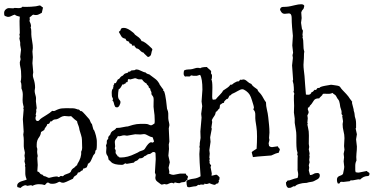

<svg xmlns="http://www.w3.org/2000/svg" viewBox="-47 -868 1791 920"><path d="M123 -302.7Q123 -288.1 133.8 -288.1Q138.7 -288.1 141.6 -292.5Q144.5 -296.9 153.8 -303.2Q163.1 -309.6 177.2 -317.9Q191.4 -326.2 203.1 -336.9Q205.1 -335.9 210 -335.9Q214.8 -335.9 219.7 -338.9Q224.6 -341.8 235.8 -345.7Q247.1 -349.6 270.5 -349.6Q293.9 -349.6 303.2 -349.1Q312.5 -348.6 319.3 -345.7Q326.2 -342.8 328.1 -343.3Q330.1 -343.8 332 -342.3Q334 -340.8 335 -339.4Q335.9 -337.9 337.9 -336.4Q339.8 -335 341.8 -335.4Q343.8 -335.9 345.2 -335Q346.7 -334 351.6 -329.1Q356.4 -324.2 361.3 -318.8Q366.2 -313.5 371.1 -307.6Q376 -301.8 379.4 -298.3Q382.8 -294.9 385.7 -286.1Q388.7 -277.3 393.6 -273.4Q395.5 -266.6 397 -260.3Q398.4 -253.9 400.4 -248L404.3 -243.2Q405.3 -240.2 408.2 -232.9Q411.1 -225.6 412.6 -218.3Q414.1 -210.9 415.5 -204.1Q417 -197.3 417 -189.5V-171.9Q417 -161.1 415 -150.4L411.1 -147.5Q409.2 -142.6 409.2 -137.7Q409.2 -132.8 400.4 -124Q395.5 -114.3 390.1 -101.1Q384.8 -87.9 374 -83Q374 -78.1 372.1 -74.7Q370.1 -71.3 369.1 -66.4Q363.3 -64.5 361.3 -62.5Q359.4 -60.5 354.5 -61.5Q350.6 -59.6 350.1 -55.2Q349.6 -50.8 346.2 -50.8Q342.8 -50.8 338.4 -45.9Q334 -41 326.2 -41Q323.2 -30.3 314.9 -26.4Q306.6 -22.5 302.7 -11.7Q263.7 7.8 255.4 7.8Q247.1 7.8 239.3 2.9Q235.4 2.9 230.5 5.9Q225.6 8.8 219.2 10.7Q212.9 12.7 202.6 12.7Q192.4 12.7 189.5 9.8Q186.5 6.8 182.1 6.8Q177.7 6.8 174.8 11.2Q171.9 15.6 167 18.6Q155.3 14.6 139.2 14.6Q123 14.6 108.4 22.5Q104.5 19.5 100.6 19.5L84 22.5L76.2 19.5Q69.3 19.5 61.5 24.4Q53.7 29.3 53.7 30.8Q53.7 32.2 50.8 32.2Q47.9 32.2 36.1 28.3L35.2 21.5Q35.2 4.9 67.4 -2.9Q76.2 -4.9 81.1 -7.8Q74.2 -23.4 74.2 -37.1V-68.4L72.3 -72.3L74.2 -79.1L70.3 -94.7L72.3 -108.4L70.3 -122.1L72.3 -135.7Q72.3 -139.6 70.8 -144Q69.3 -148.4 67.9 -157.2Q66.4 -166 66.9 -180.2Q67.4 -194.3 66.4 -208L64.5 -222.7L66.4 -237.3L62.5 -296.9L66.4 -343.8L64.5 -349.6Q66.4 -351.6 66.4 -355Q66.4 -358.4 64.9 -361.8Q63.5 -365.2 62 -376Q60.5 -386.7 62 -407.2Q63.5 -427.7 55.7 -444.3V-458Q55.7 -468.8 51.8 -476.6Q54.7 -486.3 54.7 -501L53.7 -527.3Q52.7 -538.1 50.3 -547.9Q47.9 -557.6 47.9 -569.3L51.8 -584L49.8 -595.7L53.7 -629.9L49.8 -652.3V-665L45.9 -683.6L47.9 -694.3Q47.9 -696.3 45.9 -702.1L47.9 -709Q47.9 -728.5 46.9 -748Q45.9 -767.6 47.9 -788.1Q43 -790 35.6 -791.5Q28.3 -793 24.4 -797.9Q15.6 -795.9 7.8 -791.5Q0 -787.1 -6.8 -787.1Q-13.7 -787.1 -16.6 -789.1Q-19.5 -791 -20.5 -790.5Q-21.5 -790 -24.4 -792.5Q-27.3 -794.9 -27.3 -805.7Q-27.3 -816.4 -19 -823.2Q-10.7 -830.1 -2.4 -829.1Q5.9 -828.1 16.6 -828.1L22.5 -830.1L42 -829.1Q56.6 -829.1 60.5 -835.9Q65.4 -835 69.3 -835H79.1Q100.6 -835 125 -837.9L142.6 -841.8Q147.5 -841.8 150.9 -837.9Q154.3 -834 159.2 -832L153.3 -806.6Q145.5 -802.7 139.2 -799.3Q132.8 -795.9 125.5 -795.9Q118.2 -795.9 112.3 -797.9Q107.4 -795.9 104 -792Q100.6 -788.1 95.7 -786.1Q94.7 -783.2 95.2 -780.3Q95.7 -777.3 95.7 -773.4Q95.7 -769.5 93.8 -768.6Q101.6 -752.9 101.6 -742.2V-740.2L99.6 -739.3V-738.3Q103.5 -726.6 103 -715.3Q102.5 -704.1 104 -690.9Q105.5 -677.7 107.9 -665Q110.4 -652.3 110.4 -637.7L108.4 -621.1L110.4 -593.8L108.4 -565.4L112.3 -521.5L110.4 -508.8Q110.4 -500 113.3 -492.2Q121.1 -469.7 121.1 -448.2L119.1 -433.6Q119.1 -425.8 121.1 -418.9Q123 -412.1 124.5 -405.8Q126 -399.4 125.5 -393.6Q125 -387.7 125 -382.8L128.9 -349.6Q128.9 -347.7 127.4 -345.2Q126 -342.8 126.5 -339.4Q127 -335.9 127 -333L124 -318.4Q124 -314.5 127 -314.5Q123 -308.6 123 -302.7ZM323.2 -81.1Q344.7 -114.3 341.8 -140.6Q346.7 -149.4 346.7 -159.2L345.7 -197.3Q345.7 -208 341.3 -221.2Q336.9 -234.4 334 -245.1L332 -255.9Q330.1 -263.7 326.7 -271.5Q323.2 -279.3 322.3 -287.1Q311.5 -293.9 293.9 -311.5Q282.2 -309.6 271.5 -311.5Q260.7 -313.5 252.9 -310.5Q245.1 -307.6 239.3 -303.7Q233.4 -299.8 228 -297.9Q222.7 -295.9 218.3 -295.9Q213.9 -295.9 209.5 -293.9Q205.1 -292 203.1 -288.6Q201.2 -285.2 195.3 -287.1Q192.4 -282.2 189.9 -277.8Q187.5 -273.4 179.7 -273.4Q177.7 -264.6 172.4 -259.3Q167 -253.9 165 -245.1Q161.1 -242.2 157.2 -240.2Q153.3 -238.3 149.4 -235.4Q148.4 -221.7 140.6 -210.9Q128.9 -196.3 128.9 -175.8V-164.1L131.8 -154.3L130.9 -140.6Q130.9 -134.8 133.8 -120.1Q131.8 -116.2 131.8 -108.4L133.8 -77.1L131.8 -46.9Q139.6 -44.9 143.6 -38.6Q147.5 -32.2 156.2 -31.2Q157.2 -29.3 159.2 -27.8Q161.1 -26.4 163.1 -24.4Q170.9 -23.4 175.8 -20.5Q180.7 -17.6 187.5 -15.6Q211.9 -22.5 227.5 -22.5Q231.4 -19.5 234.4 -19.5Q237.3 -19.5 238.8 -21.5Q240.2 -23.4 243.2 -24.4Q246.1 -25.4 248.5 -24.4Q251 -23.4 252.9 -23.4L254.9 -24.4Q256.8 -24.4 257.8 -26.4Q259.8 -30.3 275.4 -35.2Q291 -40 293 -46.9Q295.9 -57.6 308.6 -64.5Q311.5 -66.4 318.4 -74.2L322.3 -76.2Q323.2 -77.1 323.2 -81.1Z M527.3 -255.9 558.6 -261.7Q566.4 -261.7 568.8 -263.2Q571.3 -264.6 589.8 -269.5Q608.4 -274.4 625 -274.4H648.4Q660.2 -274.4 666 -271Q671.9 -267.6 676.8 -267.6Q681.6 -267.6 693.4 -276.4Q694.3 -280.3 694.3 -284.2V-293Q694.3 -317.4 690.9 -336.4Q687.5 -355.5 689 -377.9Q690.4 -400.4 686 -405.8Q681.6 -411.1 679.7 -414.6Q677.7 -418 678.7 -421.9Q679.7 -425.8 676.3 -431.2Q672.9 -436.5 673.3 -439Q673.8 -441.4 672.4 -443.4Q670.9 -445.3 669.4 -445.8Q668 -446.3 666.5 -448.2Q665 -450.2 665.5 -451.2Q666 -452.1 664.6 -455.1Q663.1 -458 659.7 -460.4Q656.2 -462.9 655.3 -467.8Q642.6 -473.6 633.8 -487.3Q628.9 -488.3 623.5 -487.8Q618.2 -487.3 613.8 -488.8Q609.4 -490.2 606.4 -491.7Q603.5 -493.2 599.6 -493.2L577.1 -487.3Q576.2 -487.3 570.3 -489.3Q565.4 -488.3 565.4 -482.9Q565.4 -477.5 563.5 -474.6Q554.7 -474.6 554.7 -467.8Q549.8 -467.8 547.9 -464.8Q545.9 -461.9 540 -463.9Q536.1 -457 532.2 -450.2Q528.3 -443.4 521.5 -439.5Q518.6 -423.8 518.6 -410.2Q518.6 -396.5 524.4 -390.6Q530.3 -384.8 530.3 -378.4Q530.3 -372.1 525.4 -362.8Q520.5 -353.5 513.7 -353.5Q506.8 -353.5 504.4 -357.4Q502 -361.3 500.5 -366.2Q499 -371.1 498 -376.5Q497.1 -381.8 491.2 -387.7Q494.1 -387.7 494.1 -392.6Q494.1 -397.5 491.2 -401.4Q488.3 -405.3 488.3 -422.9Q488.3 -440.4 496.1 -445.3Q495.1 -445.3 495.1 -447.3L497.1 -456.1Q496.1 -456.1 496.1 -458L500 -463.9L499 -465.8Q500 -469.7 503.4 -469.2Q506.8 -468.8 508.8 -471.2Q510.7 -473.6 517.6 -487.3Q524.4 -489.3 526.9 -493.7Q529.3 -498 534.2 -502Q542 -504.9 544.9 -509.3Q547.9 -513.7 552.2 -515.6Q556.6 -517.6 562 -518.6Q567.4 -519.5 569.3 -525.4L572.3 -524.4Q577.1 -524.4 579.1 -527.8Q581.1 -531.2 590.3 -531.2Q599.6 -531.2 600.6 -533.2Q601.6 -535.2 608.4 -535.2Q615.2 -535.2 629.4 -528.3Q643.6 -521.5 646.5 -521.5H649.4Q656.2 -513.7 668 -511.7Q681.6 -501 694.8 -491.7Q708 -482.4 715.8 -467.8Q717.8 -465.8 717.3 -464.8Q716.8 -463.9 719.7 -460.4Q722.7 -457 725.6 -452.1Q728.5 -447.3 731.4 -443.8Q734.4 -440.4 734.9 -440.9Q735.4 -441.4 735.4 -433.6L736.3 -432.6L739.3 -430.7Q745.1 -416 749 -385.7Q752.9 -355.5 752.9 -351.1Q752.9 -346.7 754.4 -344.2Q755.9 -341.8 757.8 -334.5Q759.8 -327.1 759.3 -314Q758.8 -300.8 760.3 -292.5Q761.7 -284.2 763.2 -278.8Q764.6 -273.4 764.6 -267.6L761.7 -252.9L764.6 -189.5L761.7 -175.8L762.7 -154.3L759.8 -122.1L766.6 -90.8L760.7 -64.5L764.6 -43.9Q764.6 -40 761.7 -38.1Q771.5 -30.3 785.2 -30.3L815.4 -36.1H842.8Q844.7 -34.2 844.7 -32.2Q844.7 -30.3 847.2 -28.3Q849.6 -26.4 851.6 -25.4Q853.5 -24.4 853.5 -20.5Q853.5 -16.6 851.6 -14.2Q849.6 -11.7 851.6 -6.8Q845.7 -5.9 844.2 -2.4Q842.8 1 839.4 2.9Q835.9 4.9 829.1 4.9Q822.3 4.9 812.5 9.8Q808.6 8.8 802.7 8.8L791 5.9Q789.1 5.9 788.6 8.3Q788.1 10.7 785.2 10.7L777.3 7.8Q769.5 7.8 762.2 11.7Q754.9 15.6 751 15.6Q747.1 15.6 741.2 13.7L728.5 16.6Q725.6 16.6 720.7 12.7Q715.8 8.8 706.5 2Q697.3 -4.9 697.3 -16.6L699.2 -30.3L695.3 -41L699.2 -105.5L698.2 -132.8Q698.2 -139.6 687.5 -139.6Q684.6 -139.6 681.2 -136.7Q677.7 -133.8 674.3 -131.8Q670.9 -129.9 667.5 -129.9Q664.1 -129.9 660.2 -127.9Q656.2 -126 653.8 -123.5Q651.4 -121.1 645.5 -120.1Q637.7 -109.4 625 -109.4H622.1Q619.1 -108.4 617.2 -105.5Q615.2 -102.5 611.8 -100.1Q608.4 -97.7 603 -96.2Q597.7 -94.7 594.7 -88.9L561.5 -83Q556.6 -83 552.7 -85.9Q544.9 -78.1 537.1 -78.1Q498 -78.1 485.4 -91.8Q480.5 -97.7 473.6 -102.5L470.7 -116.2Q468.8 -121.1 466.3 -124Q463.9 -127 462.4 -132.8Q460.9 -138.7 461.9 -146Q462.9 -153.3 462.9 -160.2L460.9 -170.9L464.8 -181.6V-191.4Q464.8 -195.3 466.8 -197.3Q468.8 -199.2 470.7 -202.1Q472.7 -205.1 471.7 -208.5Q470.7 -211.9 476.6 -217.8Q482.4 -223.6 482.4 -226.1Q482.4 -228.5 485.8 -233.9Q489.3 -239.3 497.6 -243.2Q505.9 -247.1 510.7 -254.9Q519.5 -255.9 527.3 -255.9ZM676.8 -186.5 684.6 -184.6Q686.5 -184.6 688 -187Q689.5 -189.5 691.4 -189.5L684.6 -210Q672.9 -211.9 661.6 -218.8Q650.4 -225.6 643.6 -225.6L626 -223.6L600.6 -224.6L561.5 -217.8L548.8 -219.7Q541 -219.7 533.2 -216.8Q525.4 -213.9 517.6 -215.8Q515.6 -210 508.8 -202.1Q502 -194.3 503.4 -183.6Q504.9 -172.9 504.9 -166L502.9 -157.2Q502.9 -155.3 504.4 -153.3Q505.9 -151.4 506.8 -148.9Q507.8 -146.5 507.3 -143.6Q506.8 -140.6 506.8 -136.7Q506.8 -132.8 511.2 -127.9Q515.6 -123 517.6 -118.2L518.6 -119.1Q520.5 -119.1 522 -116.2Q523.4 -113.3 531.2 -113.3Q564.5 -113.3 599.6 -130.9L612.3 -136.7Q622.1 -143.6 633.3 -146.5Q644.5 -149.4 648.4 -157.2Q664.1 -183.6 675.8 -186.5ZM599.6 -702.1Q609.4 -695.3 618.2 -688.5Q627 -681.6 631.8 -670.9Q645.5 -670.9 681.6 -634.8Q681.6 -630.9 683.6 -630.9Q679.7 -623 677.7 -610.8Q675.8 -598.6 665 -595.7Q664.1 -594.7 662.6 -594.7Q661.1 -594.7 655.3 -600.6Q649.4 -606.4 646 -609.4Q642.6 -612.3 641.6 -615.2Q630.9 -618.2 624 -626.5Q617.2 -634.8 605.5 -636.7Q603.5 -640.6 600.6 -642.6Q597.7 -644.5 597.7 -649.4H585.9Q585 -657.2 580.6 -658.2Q576.2 -659.2 573.7 -661.1Q571.3 -663.1 572.3 -664.1Q574.2 -668 566.4 -669.9Q558.6 -671.9 557.1 -676.3Q555.7 -680.7 553.7 -682.6Q540 -684.6 534.2 -694.3Q528.3 -704.1 522.5 -714.8Q525.4 -716.8 524.9 -717.8Q524.4 -718.8 529.3 -720.7Q530.3 -722.7 532.2 -728.5Q534.2 -734.4 546.9 -734.4Q559.6 -734.4 577.6 -722.2Q595.7 -710 599.6 -702.1Z M1293.9 -150.4 1288.1 -135.7Q1276.4 -134.8 1252.9 -123Q1231.4 -121.1 1209.5 -119.6Q1187.5 -118.2 1165 -115.2L1159.2 -137.7Q1160.2 -141.6 1170.4 -147.5Q1180.7 -153.3 1182.6 -155.3Q1184.6 -186.5 1184.6 -214.4Q1184.6 -242.2 1181.6 -260.7Q1178.7 -279.3 1177.2 -289.6Q1175.8 -299.8 1176.3 -317.4Q1176.8 -335 1167 -342.8L1169.9 -353.5Q1169.9 -356.4 1167.5 -363.8Q1165 -371.1 1160.2 -387.7Q1155.3 -404.3 1149.4 -414.1Q1143.6 -423.8 1132.3 -432.1Q1121.1 -440.4 1113.8 -440.4Q1106.4 -440.4 1092.3 -432.1Q1078.1 -423.8 1069.8 -420.4Q1061.5 -417 1061.5 -415.5Q1061.5 -414.1 1060.1 -412.6Q1058.6 -411.1 1057.1 -411.6Q1055.7 -412.1 1053.2 -409.7Q1050.8 -407.2 1048.8 -402.3Q1046.9 -397.5 1044.9 -395.5Q1043 -393.6 1041.5 -394Q1040 -394.5 1038.1 -392.6Q1036.1 -390.6 1032.7 -387.7Q1029.3 -384.8 1027.3 -381.8Q1027.3 -375 1024.4 -375Q1021.5 -375 1018.6 -373.5Q1015.6 -372.1 1013.2 -369.6Q1010.7 -367.2 1006.8 -365.2V-361.3Q1006.8 -357.4 1004.9 -348.6Q999 -344.7 996.1 -339.4Q993.2 -334 987.3 -332Q985.4 -319.3 979 -311Q972.7 -302.7 967.8 -292Q969.7 -289.1 969.7 -282.2L965.8 -256.8L967.8 -251L960 -210L961.9 -188.5L956.1 -148.4L958 -131.8L956.1 -113.3L958 -107.4L956.1 -99.6V-97.7Q959 -96.7 958 -96.2Q957 -95.7 957 -89.4Q957 -83 964.8 -75.2Q961.9 -69.3 961.9 -67.4L967.8 -37.1Q967.8 -30.3 965.8 -27.3Q967.8 -26.4 969.7 -26.4L989.3 -31.2Q997.1 -28.3 1004.9 -18.6V-13.7Q1004.9 -4.9 1000 -2Q1002 0 1002 2Q1002 3.9 1000 5.9Q998 7.8 998 11.7L996.1 10.7Q991.2 10.7 987.8 14.2Q984.4 17.6 981 17.6Q977.5 17.6 967.3 14.2Q957 10.7 956.1 9.8Q948.2 13.7 941.9 13.7Q935.5 13.7 935.5 12.2Q935.5 10.7 933.6 11.7L931.6 15.6Q926.8 17.6 921.9 16.6Q917 15.6 913.6 16.6Q910.2 17.6 910.2 18.6Q910.2 19.5 909.2 18.6Q908.2 17.6 904.8 17.6Q901.4 17.6 897.5 21.5Q893.6 25.4 880.9 25.4L860.4 29.3Q853.5 29.3 850.6 27.3Q846.7 18.6 846.7 5.9V-2Q862.3 -9.8 880.4 -11.7Q898.4 -13.7 914.1 -23.4Q908.2 -102.5 908.2 -129.9L910.2 -159.2Q910.2 -161.1 909.2 -161.1Q908.2 -161.1 908.2 -163.1L910.2 -172.9V-182.6Q910.2 -183.6 914.1 -207L913.1 -238.3L918.9 -304.7L917 -322.3L921.9 -359.4L918.9 -381.8L922.9 -438.5Q922.9 -491.2 912.1 -508.8H909.2L896.5 -504.9H879.9L869.1 -506.8Q867.2 -506.8 866.7 -505.4Q866.2 -503.9 863.8 -502.4Q861.3 -501 856.4 -501.5Q851.6 -502 847.2 -502Q842.8 -502 839.8 -501Q833 -506.8 833 -514.6Q833 -522.5 835 -530.3Q843.8 -535.2 855 -535.2Q866.2 -535.2 874.5 -537.1Q882.8 -539.1 888.2 -541Q893.6 -543 900.9 -543Q908.2 -543 912.1 -541Q919.9 -546.9 944.3 -546.9Q948.2 -542 956.5 -535.6Q964.8 -529.3 964.8 -524.4L963.9 -516.6Q968.8 -510.7 968.8 -506.8V-501Q968.8 -490.2 965.8 -487.3Q970.7 -480.5 970.7 -447.3L969.7 -403.3Q969.7 -393.6 973.6 -389.6Q976.6 -391.6 980.5 -391.1Q984.4 -390.6 987.3 -392.6Q993.2 -400.4 1005.9 -413.1Q1018.6 -425.8 1021.5 -433.6Q1047.9 -450.2 1052.2 -456.1Q1056.6 -461.9 1058.6 -462.9L1062.5 -461.9Q1064.5 -461.9 1067.9 -465.3Q1071.3 -468.8 1074.2 -470.2Q1077.1 -471.7 1080.6 -473.6Q1084 -475.6 1087.4 -477.1Q1090.8 -478.5 1093.8 -478Q1096.7 -477.5 1098.6 -479.5Q1100.6 -481.4 1101.6 -483.4Q1102.5 -485.4 1104.5 -486.3L1108.4 -485.4L1119.1 -487.3Q1127.9 -487.3 1137.7 -478Q1147.5 -468.8 1157.2 -465.8Q1162.1 -457 1170.4 -451.2Q1178.7 -445.3 1186.5 -439.5Q1188.5 -431.6 1193.8 -426.8Q1199.2 -421.9 1204.6 -414.6Q1210 -407.2 1215.3 -397Q1220.7 -386.7 1227.5 -377.9Q1227.5 -360.4 1231.9 -342.8Q1236.3 -325.2 1238.3 -306.6Q1240.2 -288.1 1242.2 -269.5Q1244.1 -251 1244.1 -232.4L1242.2 -207L1244.1 -197.3L1240.2 -181.6L1242.2 -168.9Q1248 -163.1 1256.8 -163.1L1284.2 -167Q1286.1 -161.1 1290 -158.2Q1293.9 -155.3 1293.9 -150.4Z M1431.6 -327.1 1425.8 -314.5Q1427.7 -305.7 1427.7 -301.8L1425.8 -279.3Q1427.7 -277.3 1427.7 -275.4L1425.8 -271.5L1428.7 -257.8Q1433.6 -238.3 1433.1 -218.8Q1432.6 -199.2 1432.6 -178.7L1434.6 -164.1L1432.6 -152.3L1436.5 -132.8Q1436.5 -127.9 1435.5 -125Q1434.6 -122.1 1436.5 -118.2L1434.6 -101.6L1436.5 -90.8L1432.6 -76.2L1434.6 -64.5L1432.6 -51.8L1438.5 -29.3Q1448.2 -29.3 1455.1 -34.2Q1461.9 -39.1 1473.6 -39.1Q1485.4 -39.1 1485.4 -27.3Q1485.4 -15.6 1474.6 -9.3Q1463.9 -2.9 1457 0Q1450.2 2.9 1444.8 3.4Q1439.5 3.9 1432.6 5.4Q1425.8 6.8 1423.8 7.8Q1421.9 8.8 1412.6 8.8Q1403.3 8.8 1387.7 13.2Q1372.1 17.6 1367.2 24.4Q1365.2 25.4 1364.3 24.9Q1363.3 24.4 1360.8 24.4Q1358.4 24.4 1351.6 28.8Q1344.7 33.2 1336.9 32.2H1334Q1323.2 27.3 1323.2 4.9Q1326.2 5.9 1327.1 2.4Q1328.1 -1 1330.6 -2.4Q1333 -3.9 1335.9 -3.4Q1338.9 -2.9 1350.1 -7.3Q1361.3 -11.7 1378.9 -15.6Q1381.8 -23.4 1381.8 -31.2Q1381.8 -39.1 1379.9 -46.4Q1377.9 -53.7 1378.9 -61.5V-95.7Q1378.9 -118.2 1379.9 -120.1L1377 -128.9L1378.9 -134.8L1375 -150.4Q1373 -167 1373 -184.6V-218.8Q1373 -234.4 1370.1 -249Q1367.2 -263.7 1365.2 -279.3V-299.8L1361.3 -329.1L1362.3 -361.3L1361.3 -389.6V-410.2Q1363.3 -416 1363.3 -418.9L1359.4 -428.7Q1359.4 -430.7 1361.3 -434.6Q1361.3 -449.2 1359.4 -464.8L1355.5 -480.5L1357.4 -486.3L1352.5 -554.7L1356.4 -590.8L1354.5 -603.5L1357.4 -615.2L1353.5 -650.4L1356.4 -696.3L1352.5 -738.3Q1350.6 -761.7 1350.6 -782.7Q1350.6 -803.7 1336.9 -803.7L1317.4 -801.8Q1306.6 -801.8 1300.8 -810.5Q1294.9 -819.3 1294.9 -822.3L1295.9 -826.2Q1298.8 -835 1311 -835Q1323.2 -835 1334 -836.4Q1344.7 -837.9 1364.3 -842.8Q1383.8 -847.7 1396 -847.7Q1408.2 -847.7 1411.1 -839.8Q1409.2 -826.2 1404.3 -822.3Q1399.4 -818.4 1396.5 -808.6L1398.4 -781.2L1395.5 -758.8L1399.4 -732.4Q1399.4 -727.5 1401.9 -726.1Q1404.3 -724.6 1404.3 -718.8L1402.3 -700.2L1404.3 -694.3L1402.3 -690.4Q1407.2 -674.8 1406.7 -654.8Q1406.2 -634.8 1411.1 -621.1Q1409.2 -616.2 1409.2 -589.8L1407.2 -557.6Q1407.2 -545.9 1408.7 -533.7Q1410.2 -521.5 1412.1 -503.9L1415 -462.9Q1417 -439.5 1418.9 -415Q1420.9 -414.1 1431.2 -414.1Q1441.4 -414.1 1446.3 -426.8Q1451.2 -426.8 1454.1 -430.7Q1460.9 -440.4 1463.9 -437.5Q1466.8 -434.6 1469.7 -439.9Q1472.7 -445.3 1475.1 -446.3Q1477.5 -447.3 1478.5 -446.8Q1479.5 -446.3 1481.4 -446.3Q1483.4 -446.3 1484.4 -447.3Q1485.4 -452.1 1510.7 -457Q1536.1 -461.9 1539.1 -461.9Q1542 -461.9 1547.9 -460.9Q1553.7 -460 1566.9 -458Q1580.1 -456.1 1583.5 -450.2Q1586.9 -444.3 1594.2 -436.5Q1601.6 -428.7 1612.3 -417.5Q1623 -406.2 1631.8 -391.6Q1634.8 -389.6 1636.2 -386.2Q1637.7 -382.8 1640.6 -380.9Q1639.6 -378.9 1639.6 -375L1647.5 -343.8Q1647.5 -337.9 1649.4 -333Q1651.4 -328.1 1651.9 -321.8Q1652.3 -315.4 1653.3 -309.6L1657.2 -295.9Q1659.2 -286.1 1659.2 -275.4V-255.9Q1659.2 -253.9 1658.2 -253.9Q1657.2 -253.9 1657.2 -252L1663.1 -224.6L1659.2 -200.2L1663.1 -166Q1663.1 -149.4 1661.1 -132.8Q1659.2 -116.2 1661.1 -98.6Q1655.3 -87.9 1655.3 -74.2V-54.7Q1655.3 -48.8 1657.2 -43Q1663.1 -41 1671.9 -41L1710.9 -48.8Q1712.9 -44.9 1718.3 -42.5Q1723.6 -40 1723.6 -36.1Q1723.6 -24.4 1714.8 -24.4Q1695.3 -24.4 1678.7 -7.8Q1675.8 -8.8 1669.9 -8.8L1643.6 -3.9H1636.7Q1630.9 -3.9 1630.4 -1.5Q1629.9 1 1622.1 1L1597.7 3.9L1589.8 2.9Q1583 2.9 1582 7.3Q1581.1 11.7 1575.2 11.7L1571.3 10.7Q1567.4 2.9 1567.4 -5.9Q1567.4 -14.6 1570.8 -18.6Q1574.2 -22.5 1578.6 -24.4Q1583 -26.4 1588.4 -28.3Q1593.8 -30.3 1596.7 -35.2L1601.6 -59.6Q1602.5 -63.5 1602.5 -68.4L1599.6 -94.7L1601.6 -114.3L1599.6 -130.9L1603.5 -150.4L1601.6 -168L1603.5 -206.1Q1603.5 -222.7 1599.1 -239.3Q1594.7 -255.9 1594.7 -273.4L1596.7 -287.1Q1596.7 -288.1 1592.8 -311.5L1594.7 -314.5Q1588.9 -321.3 1589.4 -322.8Q1589.8 -324.2 1589.8 -330.6Q1589.8 -336.9 1587.4 -342.8Q1585 -348.6 1583.5 -355.5Q1582 -362.3 1581.1 -371.1Q1579.1 -384.8 1573.7 -391.1Q1568.4 -397.5 1566.9 -401.4Q1565.4 -405.3 1562.5 -409.2Q1559.6 -413.1 1555.2 -415.5Q1550.8 -418 1545.9 -422.9Q1538.1 -418 1524.9 -418.5Q1511.7 -418.9 1505.9 -418.9Q1500 -418.9 1499.5 -417Q1499 -415 1496.6 -411.6Q1494.1 -408.2 1489.7 -404.8Q1485.4 -401.4 1482.4 -396.5Q1463.9 -397.5 1457 -386.7Q1445.3 -367.2 1438.5 -362.3Q1435.5 -353.5 1431.2 -353Q1426.8 -352.5 1428.7 -347.7L1427.7 -344.7L1431.6 -333Q1431.6 -330.1 1431.6 -327.1Z"/></svg>

Font: Mountains of Christmas
Style: Regular
Weight: 400
Designer: Crystal Kluge
Foundry: Font Diner, Inc DBA Tart Workshop
Version: Version 1.002